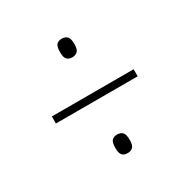

<svg xmlns="http://www.w3.org/2000/svg" viewBox="-113 -690 650 661"><g transform="rotate(-30 212.5 -359.5)"><path d="M213 -513Q200 -513 192.5 -520.5Q185 -528 185 -549Q185 -572 192.5 -579.5Q200 -587 213 -587Q226 -587 234 -579.5Q242 -572 242 -549Q242 -528 234 -520.5Q226 -513 213 -513ZM50 -344V-372H375V-344ZM213 -132Q200 -132 192.5 -139.5Q185 -147 185 -168Q185 -191 192.5 -198.5Q200 -206 213 -206Q226 -206 234 -198.5Q242 -191 242 -168Q242 -147 234 -139.5Q226 -132 213 -132Z"/></g></svg>

Font: Noto Serif Khmer ExtraCondensed Thin
Style: Regular
Weight: 100
Width: 2
Designer: Danh Hong and the Monotype Design Team
Foundry: Monotype Imaging Inc.
Version: Version 2.004; ttfautohint (v1.8.4.7-5d5b)